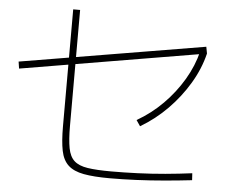

<svg xmlns="http://www.w3.org/2000/svg" viewBox="-54 -845 1108 913"><g transform="rotate(5 500.0 -388.5)"><path d="M502 4Q425 4 377 -5Q329 -14 303 -38Q277 -62 268 -106.5Q259 -151 259 -223V-781H292V-227Q292 -162 299.5 -122Q307 -82 329 -62Q351 -42 393.5 -35.5Q436 -29 506 -29Q566 -29 631.5 -31.5Q697 -34 763.5 -40Q830 -46 891 -54L893 -21Q832 -14 763.5 -8Q695 -2 628.5 1Q562 4 502 4ZM27 -478 22 -511 905 -659 911 -627ZM605 -283Q673 -322 728 -377.5Q783 -433 822 -499Q861 -565 878 -635L911 -627Q893 -553 851.5 -483.5Q810 -414 752.5 -355.5Q695 -297 624 -255Z"/></g></svg>

Font: M PLUS 1 Thin ExtraLight
Style: Regular
Weight: 250
Version: Version 1.001